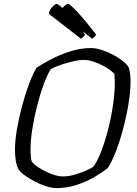

<svg xmlns="http://www.w3.org/2000/svg" viewBox="-20 -967 702 987"><path d="M271 0Q247 0 217.5 -9.5Q188 -19 159 -34Q130 -49 107.5 -65.5Q85 -82 75 -97Q65 -116 61 -142Q57 -168 57 -198Q57 -243 67 -302Q77 -361 93.5 -422.5Q110 -484 129.5 -536Q149 -588 168 -619Q198 -639 243 -662.5Q288 -686 341 -703Q394 -720 448 -720Q471 -720 500 -711Q529 -702 557.5 -687.5Q586 -673 608.5 -655.5Q631 -638 641 -622Q647 -605 649 -584.5Q651 -564 651 -545Q651 -499 641 -436.5Q631 -374 614 -309Q597 -244 576 -189.5Q555 -135 534 -103Q506 -81 465 -57Q424 -33 374.5 -16.5Q325 0 271 0ZM304 -60Q332 -60 363.5 -69Q395 -78 421 -89.5Q447 -101 460 -110Q482 -140 502 -193Q522 -246 537.5 -308.5Q553 -371 561.5 -431.5Q570 -492 570 -538Q570 -551 569.5 -563Q569 -575 568 -586Q563 -594 546.5 -606.5Q530 -619 506.5 -631Q483 -643 458 -651Q433 -659 411 -659Q386 -659 354.5 -651.5Q323 -644 292.5 -633.5Q262 -623 241 -612Q222 -581 203.5 -530Q185 -479 170 -420Q155 -361 146 -303Q137 -245 137 -199Q137 -158 143 -137Q153 -122 181.5 -104Q210 -86 243.5 -73Q277 -60 304 -60ZM396 -768 231 -896Q233 -915 248.5 -931Q264 -947 271 -947Q278 -947 302 -926Q318 -947 330 -947Q339 -947 380 -903Q421 -859 474 -789Q473 -786 467 -779Q461 -772 454 -768L405 -806Q411 -798 417 -789Q414 -783 407.5 -777Q401 -771 396 -768Z"/></svg>

Font: Texturina Extralight
Style: Italic
Weight: 200
Italic angle: -11°
Designer: Guillermo Torres Carreño
Foundry: Omnibus-Type
Version: Version 1.002; ttfautohint (v1.8.3)